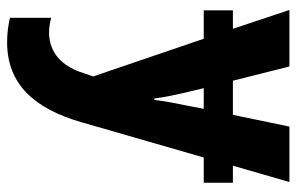

<svg xmlns="http://www.w3.org/2000/svg" viewBox="-167 -422 834 540"><g transform="rotate(90 250.0 -152.0)"><path d="M99 245C217 245 286 168 324 35L423 -308H494V-390H446L492 -549H336L303 -390H207L167 -549H8L61 -390H9V-308H89L195 3L186 29C162 107 113 127 71 127C59 127 44 125 30 121V237C52 242 74 245 99 245ZM257 -169C253 -201 246 -232 238 -266L228 -308H286L278 -266C271 -231 264 -197 261 -169Z"/></g></svg>

Font: Noto Sans Mono ExtraCondensed ExtraBold
Style: Regular
Weight: 800
Width: 2
Designer: Monotype Design Team
Foundry: Monotype Imaging Inc.
Version: Version 2.014